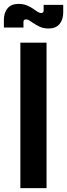

<svg xmlns="http://www.w3.org/2000/svg" viewBox="-32 -970 346 990"><path d="M208 0H73V-750H208ZM218.5 -823Q191 -823 170.2 -833.5Q149.5 -844 138 -852Q127.5 -859.5 119 -864.8Q110.5 -870 102 -870Q95 -870 92 -866.5Q89 -863 89 -857V-828H-12V-867Q-12 -904.5 7 -927.2Q26 -950 64 -950Q87.5 -950 107 -942Q126.5 -934 140 -924Q151.5 -916 161.2 -909.5Q171 -903 180.5 -903Q187.5 -903 190.2 -906.5Q193 -910 193 -916V-945H294V-906Q294 -868.5 274.8 -845.8Q255.5 -823 218.5 -823Z"/></svg>

Font: Mohave Light
Style: Regular
Weight: 300
Designer: Gumpita Rahayu
Foundry: Tokotype
Version: Version 2.003